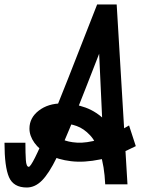

<svg xmlns="http://www.w3.org/2000/svg" viewBox="-37 -820 657 854"><path d="M431 0 404 -581Q340 -416 294.5 -302Q249 -188 215 -118.5Q181 -49 150 -17.5Q119 14 82 14Q23 14 3 -32Q-17 -78 -17 -185H76Q76 -138 78 -108Q80 -78 91 -78Q98 -78 118.5 -118.5Q139 -159 175 -245.5Q211 -332 265.5 -469.5Q320 -607 395 -800H482L530 0H431Q427 -83 409 -136Q391 -189 363.5 -218.5Q336 -248 304 -259.5Q272 -271 239 -271Q218 -271 204 -265Q190 -259 190 -248Q190 -242 202 -227.5Q214 -213 239.5 -200.5Q265 -188 306 -185.5Q347 -183 404 -199.5Q461 -216 537 -262L567 -170Q482 -126 409.5 -111Q337 -96 279 -103Q221 -110 179.5 -132Q138 -154 116 -185Q94 -216 94 -248Q94 -296 135.5 -328Q177 -360 239 -360Q293 -360 343.5 -341.5Q394 -323 434 -281.5Q474 -240 499.5 -171Q525 -102 529 0Z"/></svg>

Font: Victor Mono Thin
Style: Italic
Weight: 100
Italic angle: -12°
Monospace: yes
Designer: Rune Bjørnerås
Version: Version 1.561;gftools[0.9.30]